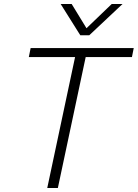

<svg xmlns="http://www.w3.org/2000/svg" viewBox="-20 -939 688 959"><path d="M283 -919H338L412 -798L538 -919H592L426 -763H381ZM355 -654H124L133 -699H648L639 -654H408L269 0H216Z"/></svg>

Font: Prompt ExtraLight
Style: Italic
Weight: 275
Italic angle: -12°
Designer: Katatrad Team
Foundry: CadsonDemak
Version: Version 1.000